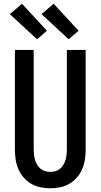

<svg xmlns="http://www.w3.org/2000/svg" viewBox="-20 -1003 540 1031"><path d="M250 8Q223 8 196.5 2.5Q170 -3 147 -16.5Q124 -30 106.5 -50.5Q89 -71 78.5 -95.5Q68 -120 64 -146.5Q60 -173 60 -200V-735H161V-200Q161 -186 162.5 -172Q164 -158 168 -144.5Q172 -131 179.5 -118.5Q187 -106 197.5 -97Q208 -88 222 -84Q236 -80 250 -80Q264 -80 278 -84Q292 -88 302.5 -97Q313 -106 320.5 -118.5Q328 -131 332 -144.5Q336 -158 337.5 -172Q339 -186 339 -200V-735H440V-200Q440 -173 436 -146.5Q432 -120 421.5 -95.5Q411 -71 393.5 -50.5Q376 -30 353 -16.5Q330 -3 303.5 2.5Q277 8 250 8ZM349 -792 203 -927 268 -983 402 -838ZM179 -792 33 -927 98 -983 232 -838Z"/></svg>

Font: Iosevka Custom Semibold
Style: Regular
Weight: 600
Designer: Belleve Invis
Foundry: Belleve Invis
Version: Version 27.0.2; ttfautohint (v1.8.4)